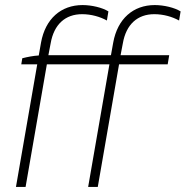

<svg xmlns="http://www.w3.org/2000/svg" viewBox="-20 -738 733 758"><path d="M68 -508 64 -484H127L43 0H81L165 -484H412L328 0H366L450 -484H642L648 -520H456L465 -567C478 -642 523 -682 589 -682C625 -682 660 -672 687 -657L693 -693C669 -708 627 -718 591 -718C506 -718 444 -664 427 -570L418 -520H171L180 -567C193 -642 238 -682 304 -682C340 -682 375 -672 402 -657L408 -693C384 -708 342 -718 306 -718C221 -718 159 -664 142 -570L133 -519C113 -518 87 -513 68 -508Z"/></svg>

Font: Fixel Display ExtraLight
Style: Italic
Weight: 200
Italic angle: -10°
Designer: AlfaBravo + MacPaw
Foundry: Kyrylo Tkachov, Marchela Mozhyna, Serhii Makarenko, Maria Weinstein, Zakhar Kryvoshyya
Version: Version 1.210;Glyphs 3.2 (3217)